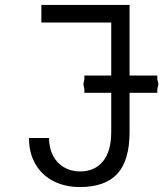

<svg xmlns="http://www.w3.org/2000/svg" viewBox="-20 -745 660 775"><path d="M97 -188H178Q178 -147 194.2 -116.2Q210.5 -85.5 239.2 -69.2Q268 -53 304 -53Q361 -53 395 -93Q429 -133 429 -214V-370.5H320.5V-385L316.5 -405L320.5 -425V-440H429V-654H147V-725H503V-440H615V-425L619.5 -405L615 -385V-370.5H503V-212Q503 -98 454 -44Q405 10 302 10Q243.5 10 197 -13.2Q150.5 -36.5 123.8 -81.2Q97 -126 97 -188Z"/></svg>

Font: JuliaMono Light
Style: Regular
Weight: 300
Monospace: yes
Designer: cormullion
Foundry: corm
Version: Version 0.054; ttfautohint (v1.8.4)